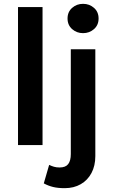

<svg xmlns="http://www.w3.org/2000/svg" viewBox="-20 -757 591 1002"><path d="M74 0V-720H202V0ZM317.5 225Q282.5 225 257 218.8Q231.5 212.5 208.5 200L236.5 103.5Q249 109.5 261.5 113.2Q274 117 291 117Q322.5 117 336 99.2Q349.5 81.5 349.5 47V-500H477.5V57.5Q477.5 108 457.5 145.8Q437.5 183.5 401.5 204.2Q365.5 225 317.5 225ZM413.5 -584Q380.5 -584 356.5 -605Q332.5 -626 332.5 -660.5Q332.5 -695 356.5 -716Q380.5 -737 413.5 -737Q446.5 -737 470.5 -716Q494.5 -695 494.5 -660.5Q494.5 -626 470.5 -605Q446.5 -584 413.5 -584Z"/></svg>

Font: Geologica Roman Medium
Style: Regular
Weight: 500
Designer: Sindre Bremnes, Frode Helland
Foundry: Monokrom Skriftforlag AS
Version: Version 1.010;gftools[0.9.28]